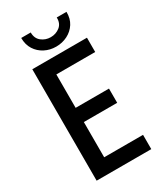

<svg xmlns="http://www.w3.org/2000/svg" viewBox="-221 -988 918 1074"><g transform="rotate(-30 238.0 -451.0)"><path d="M71.8 0V-719.7H424.8V-627.4H173.8V-411.6H389.2V-319.8H173.8V-92.3H424.8V0ZM251.5 -762.2Q211.9 -762.2 178.7 -779.3Q145.5 -796.4 125.5 -827.6Q105.5 -858.9 105.5 -902.3H167Q167 -863.8 192.6 -843.5Q218.3 -823.2 251.5 -823.2Q285.2 -823.2 310.8 -843.3Q336.4 -863.3 335 -902.3H397.9Q398.9 -858.9 378.9 -827.6Q358.9 -796.4 325.2 -779.3Q291.5 -762.2 251.5 -762.2Z"/></g></svg>

Font: Reddit Sans Condensed Medium
Style: Regular
Weight: 500
Designer: Stephen Hutchings
Foundry: Reddit
Version: Version 1.014